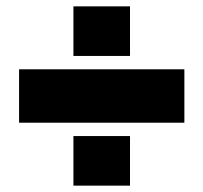

<svg xmlns="http://www.w3.org/2000/svg" viewBox="-20 -622 640 604"><path d="M211 -38V-194H389V-38ZM211 -446V-602H389V-446ZM40 -236V-404H560V-236Z"/></svg>

Font: Tektur Condensed ExtraBold
Style: Regular
Weight: 800
Width: 3
Designer: Adam Jagosz
Foundry: Adam Jagosz
Version: Version 1.005;gftools[0.9.30]